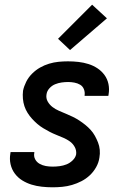

<svg xmlns="http://www.w3.org/2000/svg" viewBox="-20 -789 540 817"><path d="M204 8Q181 8 158 5.5Q135 3 114 -3.5Q93 -10 74.5 -21.5Q56 -33 43 -50.5Q30 -68 25 -90Q20 -112 24 -135L25 -142H126V-139Q123 -124 129.5 -111.5Q136 -99 148.5 -92Q161 -85 175 -82.5Q189 -80 204 -80Q219 -80 234 -82Q249 -84 263 -89.5Q277 -95 289 -106.5Q301 -118 304 -132Q306 -149 298 -163.5Q290 -178 277.5 -187Q265 -196 250 -202.5Q235 -209 220 -215Q205 -221 191.5 -228Q178 -235 164 -243.5Q150 -252 138.5 -262Q127 -272 116.5 -283.5Q106 -295 97.5 -308.5Q89 -322 84 -337Q79 -352 77.5 -369Q76 -386 78 -403Q82 -422 91.5 -441Q101 -460 116.5 -475.5Q132 -491 150.5 -501.5Q169 -512 189 -518Q209 -524 229 -526Q249 -528 269 -528Q292 -528 314 -525.5Q336 -523 356.5 -516.5Q377 -510 394.5 -498.5Q412 -487 424.5 -470Q437 -453 441.5 -431.5Q446 -410 442 -387L441 -381H340V-383Q342 -397 337 -409.5Q332 -422 321 -428.5Q310 -435 296.5 -437.5Q283 -440 270 -440Q256 -440 242 -438Q228 -436 214.5 -430.5Q201 -425 190.5 -413.5Q180 -402 178 -388Q175 -371 183 -357Q191 -343 203.5 -333.5Q216 -324 231 -317.5Q246 -311 260.5 -305Q275 -299 289.5 -292Q304 -285 317 -276.5Q330 -268 342.5 -258Q355 -248 365.5 -236.5Q376 -225 383.5 -211.5Q391 -198 397 -183Q403 -168 404.5 -151.5Q406 -135 403 -118Q400 -97 389 -77.5Q378 -58 362 -43Q346 -28 326.5 -18Q307 -8 286.5 -2Q266 4 245 6Q224 8 204 8ZM278 -576 227 -624 372 -769 435 -711Z"/></svg>

Font: Iosevka SS18 Semibold
Style: Italic
Weight: 600
Italic angle: -9°
Monospace: yes
Designer: Belleve Invis
Foundry: Belleve Invis
Version: Version 25.1.1; ttfautohint (v1.8.4)